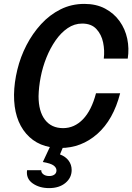

<svg xmlns="http://www.w3.org/2000/svg" viewBox="-20 -750 679 986"><path d="M290 10Q178 10 114.5 -63.5Q51 -137 52 -264Q53 -326 69 -392Q85 -458 116 -518Q147 -578 191 -626Q235 -674 291 -702Q347 -730 413 -730Q474 -730 519.5 -706Q565 -682 594 -641.5Q623 -601 633.5 -551Q644 -501 636 -449H513Q518 -491 509.5 -532Q501 -573 475 -601Q449 -629 402 -629Q362 -629 327.5 -605.5Q293 -582 265.5 -542.5Q238 -503 218.5 -454.5Q199 -406 189 -354.5Q179 -303 178 -256Q178 -178 211 -135Q244 -92 304 -92Q362 -92 406 -137.5Q450 -183 473 -271H597Q562 -135 480 -62.5Q398 10 290 10ZM232 216Q182 216 147.5 191.5Q113 167 119 124H192Q191 136 202.5 145Q214 154 233 154Q249 154 259.5 146.5Q270 139 270 125Q270 111 255.5 100Q241 89 200 82L244 -12H311L288 43Q317 54 332.5 75Q348 96 348 123Q348 163 316 189.5Q284 216 232 216Z"/></svg>

Font: Instrument Sans SemiCondensed SemiBold Italic
Style: Regular
Weight: 600
Width: 4
Italic angle: -13°
Designer: Rodrigo Fuenzalida
Foundry: fragTYPE
Version: Version 1.000; ttfautohint (v1.8.4.7-5d5b);gftools[0.9.28]